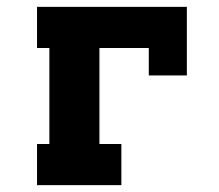

<svg xmlns="http://www.w3.org/2000/svg" viewBox="-20 -540 640 560"><path d="M88 0V-120H124V-400H88V-520H525V-320H414V-400H270V-120H334V0Z"/></svg>

Font: Iosevka Etoile Heavy
Style: Regular
Weight: 900
Designer: Belleve Invis
Foundry: Belleve Invis
Version: Version 22.1.2; ttfautohint (v1.8.4)